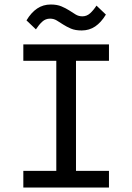

<svg xmlns="http://www.w3.org/2000/svg" viewBox="-20 -836 590 856"><path d="M231 -564.9H84V-638.2H465.8V-564.9H318.8V-74.2H465.8V0H84V-74.2H231ZM98.1 -745.1Q119.1 -780.3 145.8 -798.1Q172.4 -815.9 206.1 -815.9Q234.4 -815.9 253.9 -807.6Q273.4 -799.3 288.6 -789.6Q303.7 -779.8 317.1 -771.5Q330.6 -763.2 347.2 -763.2Q366.7 -763.2 381.6 -776.6Q396.5 -790 410.2 -811L452.1 -771Q430.7 -735.8 404.3 -718Q377.9 -700.2 344.2 -700.2Q315.4 -700.2 296.1 -708.5Q276.9 -716.8 261.7 -726.6Q246.6 -736.3 233.2 -744.6Q219.7 -752.9 203.1 -752.9Q183.1 -752.9 168.5 -739.5Q153.8 -726.1 140.1 -705.1ZM0 -638.2Z"/></svg>

Font: Code New Roman
Style: Regular
Weight: 400
Monospace: yes
Designer: Sam Radian
Foundry: Code New Roman
Version: Version 2.00 November 29, 2014